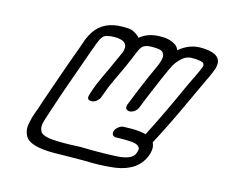

<svg xmlns="http://www.w3.org/2000/svg" viewBox="-110 -949 1285 1097"><g transform="rotate(15 532.5 -400.0)"><path d="M291 0Q164 0 128 -42Q109 -68 109 -101Q109 -110 114 -136.5Q119 -163 133 -201L140 -219Q153 -261 182 -343Q250 -540 279 -616Q293 -659 298 -671Q308 -696 324 -721Q376 -798 488 -798Q496 -798 523 -797Q550 -796 582 -769L590 -760L597 -766Q644 -800 708 -800H721Q771 -800 807 -773Q817 -763 822 -749Q881 -798 947 -798Q1065 -798 1065 -733Q1065 -719 1060 -702L1050 -677Q1036 -643 1028 -629L982 -530Q890 -329 823 -204Q831 -189 831 -170Q831 -147 819 -118Q801 -76 762 -48Q717 -18 658 -9.5Q599 -1 526 -1L471 -2Q386 -2 354.5 -1Q323 0 291 0ZM336 -69 382 -70Q413 -72 441 -72Q472 -72 500 -71H537Q590 -71 645 -74Q733 -79 749 -118Q756 -136 756 -145V-147Q751 -172 706 -176Q680 -178 654 -178L612 -177Q598 -177 592 -188Q589 -193 589 -199Q589 -205 592 -212Q598 -226 612.5 -236.5Q627 -247 641 -247L688 -248Q732 -248 772 -239Q849 -390 913 -533Q941 -595 961 -634L965 -644L966 -645L979 -673Q982 -679 986 -691Q989 -698 989 -703Q989 -708 987 -712Q981 -728 915 -728Q885 -727 864 -710Q827 -681 808 -636Q808 -635 807 -635Q780 -577 736 -471Q715 -422 698 -377Q692 -362 678.5 -352Q665 -342 650 -341Q635 -341 628 -350Q625 -355 625 -362Q625 -367 627 -374Q645 -421 666 -471Q701 -556 739 -638Q753 -672 753 -692Q753 -706 742 -718Q731 -730 689 -730H673Q645 -730 627 -718Q613 -706 602 -679L586 -640Q569 -598 542.5 -542.5Q516 -487 496 -441Q483 -407 473 -379L472 -376Q467 -364 453.5 -352.5Q440 -341 423 -341Q400 -341 400 -359Q400 -365 406.5 -386Q413 -407 429 -447Q449 -493 475 -547Q505 -612 525 -658Q530 -673 530 -685Q530 -729 456 -729Q433 -729 415 -724H414Q395 -720 385 -704Q378 -695 371 -677Q365 -664 359 -645L349 -619Q338 -586 309.5 -507.5Q281 -429 253 -348L212 -226Q190 -159 187 -144Q186 -136 186 -129Q186 -110 196 -96L195 -95Q216 -74 269 -71Q302 -69 336 -69Z"/></g></svg>

Font: Bubblez Graffiti
Style: Italic
Weight: 400
Italic angle: -22.5°
Designer: GGBotNet
Foundry: GGBotNet
Version: 1.00